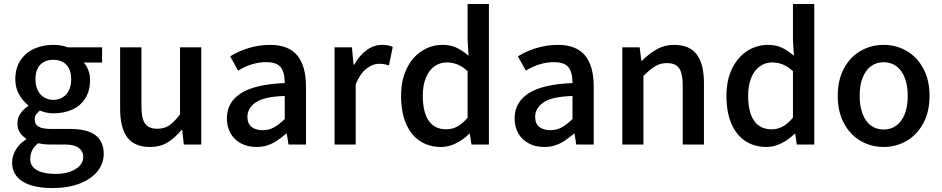

<svg xmlns="http://www.w3.org/2000/svg" viewBox="-20 -728 4744 967"><path d="M122.1 -194.3V-198.2Q94.2 -219.7 75.7 -253.2Q57.1 -286.6 57.1 -328.6Q57.1 -384.3 82.5 -423.3Q107.9 -462.4 151.4 -482.2Q194.8 -502 248.5 -502Q288.1 -502 320.8 -489.7H494.1V-413.1H401.9Q416 -397.9 424.8 -375Q433.6 -352.1 433.6 -325.2Q433.6 -271 409.9 -233.2Q386.2 -195.3 344.2 -176.3Q302.2 -157.2 248.5 -157.2Q214.4 -157.2 180.7 -171.4Q166.5 -158.7 160.6 -150.1Q154.8 -141.6 154.8 -125.5Q154.8 -102.5 173.6 -90.6Q192.4 -78.6 236.3 -78.6H331.5Q418.5 -78.6 460.4 -47.4Q502.4 -16.1 502.4 47.4Q502.4 95.2 471.4 134.3Q440.4 173.3 381.8 196.3Q323.2 219.2 244.1 219.2Q147.5 219.2 94.2 186.3Q41 153.3 41 89.8Q41 57.1 59.8 25.6Q78.6 -5.9 111.8 -25.9V-29.8Q90.8 -43.5 79.3 -61.5Q67.9 -79.6 67.9 -107.4Q67.9 -134.3 83 -156.2Q98.1 -178.2 122.1 -194.3ZM158.7 -328.6Q158.7 -295.4 170.7 -272.2Q182.6 -249 202.9 -237.1Q223.1 -225.1 248.5 -225.1Q273.9 -225.1 294.2 -236.8Q314.5 -248.5 326.4 -271.7Q338.4 -294.9 338.4 -328.6Q338.4 -377 314.2 -401.9Q290 -426.8 248.5 -426.8Q207 -426.8 182.9 -402.1Q158.7 -377.4 158.7 -328.6ZM310.1 0H238.3Q199.7 0 172.9 -6.8Q151.9 8.8 142.1 28.8Q132.3 48.8 132.3 74.2Q132.3 109.4 165.8 128.7Q199.2 147.9 260.7 147.9Q302.2 147.9 333.7 136.5Q365.2 125 382.3 105.7Q399.4 86.4 399.4 64Q399.4 33.7 376.2 16.8Q353 0 310.1 0Z M772.5 -79.6Q807.1 -79.6 831.3 -95.7Q855.5 -111.8 886.7 -151.4V-489.7H993.7V0H905.8L897.5 -73.2H894Q858.4 -30.8 821.8 -9.3Q785.2 12.2 735.8 12.2Q656.7 12.2 620.8 -36.4Q585 -85 585 -180.7V-489.7H692.4V-194.8Q692.4 -152.3 700.2 -127.4Q708 -102.5 725.3 -91.1Q742.7 -79.6 772.5 -79.6Z M1179.2 -372.1 1139.2 -444.3Q1180.7 -470.2 1232.9 -486.1Q1285.2 -502 1340.8 -502Q1432.6 -502 1476.8 -449.2Q1521 -396.5 1521 -292.5V0H1433.1L1424.3 -55.2H1421.9Q1395 -32.7 1374 -18.8Q1353 -4.9 1327.9 3.7Q1302.7 12.2 1272 12.2Q1227.5 12.2 1193.6 -5.9Q1159.7 -23.9 1141.1 -56.6Q1122.6 -89.4 1122.6 -131.8Q1122.6 -212.9 1193.4 -258.3Q1264.2 -303.7 1414.1 -309.6Q1414.1 -364.7 1393.3 -389.9Q1372.6 -415 1321.3 -415Q1283.7 -415 1247.6 -403.8Q1211.4 -392.6 1179.2 -372.1ZM1414.1 -244.6Q1312 -241.7 1269 -212.9Q1226.1 -184.1 1226.1 -139.2Q1226.1 -105.5 1246.8 -88.9Q1267.6 -72.3 1303.7 -72.3Q1333.5 -72.3 1358.9 -85.9Q1384.3 -99.6 1414.1 -128.4Z M1764.6 -402.3Q1790 -449.2 1826.7 -475.6Q1863.3 -502 1903.3 -502Q1920.9 -502 1933.6 -499.5Q1946.3 -497.1 1958 -491.7L1939 -398.9Q1924.8 -402.8 1914.1 -404.8Q1903.3 -406.7 1889.2 -406.7Q1856.4 -406.7 1824.5 -381.3Q1792.5 -356 1771.5 -302.7V0H1665V-489.7H1752.4L1760.7 -402.3Z M2335 -527.8V-708H2442.4V0H2354.5L2346.2 -54.2H2343.3Q2313 -24.4 2276.4 -6.1Q2239.7 12.2 2201.7 12.2Q2140.6 12.2 2095.2 -17.6Q2049.8 -47.4 2024.9 -105.2Q2000 -163.1 2000 -245.1Q2000 -324.2 2028.3 -382.3Q2056.6 -440.4 2104.5 -471.2Q2152.3 -502 2209 -502Q2248 -502 2277.6 -488.5Q2307.1 -475.1 2339.8 -447.3ZM2335 -369.6Q2309.6 -393.1 2283.9 -403.3Q2258.3 -413.6 2230.5 -413.6Q2195.8 -413.6 2168.2 -394Q2140.6 -374.5 2125 -336.7Q2109.4 -298.8 2109.4 -246.6Q2109.4 -162.6 2139.4 -119.6Q2169.4 -76.7 2227.5 -76.7Q2257.8 -76.7 2283.7 -90.8Q2309.6 -105 2335 -135.3Z M2628.4 -372.1 2588.4 -444.3Q2629.9 -470.2 2682.1 -486.1Q2734.4 -502 2790 -502Q2881.8 -502 2926 -449.2Q2970.2 -396.5 2970.2 -292.5V0H2882.3L2873.5 -55.2H2871.1Q2844.2 -32.7 2823.2 -18.8Q2802.2 -4.9 2777.1 3.7Q2752 12.2 2721.2 12.2Q2676.8 12.2 2642.8 -5.9Q2608.9 -23.9 2590.3 -56.6Q2571.8 -89.4 2571.8 -131.8Q2571.8 -212.9 2642.6 -258.3Q2713.4 -303.7 2863.3 -309.6Q2863.3 -364.7 2842.5 -389.9Q2821.8 -415 2770.5 -415Q2732.9 -415 2696.8 -403.8Q2660.6 -392.6 2628.4 -372.1ZM2863.3 -244.6Q2761.2 -241.7 2718.3 -212.9Q2675.3 -184.1 2675.3 -139.2Q2675.3 -105.5 2696 -88.9Q2716.8 -72.3 2752.9 -72.3Q2782.7 -72.3 2808.1 -85.9Q2833.5 -99.6 2863.3 -128.4Z M3213.9 -422.4Q3251.5 -460 3289.8 -481Q3328.1 -502 3375 -502Q3453.1 -502 3489.3 -453.6Q3525.4 -405.3 3525.4 -309.6V0H3418.5V-295.4Q3418.5 -337.9 3410.6 -362.8Q3402.8 -387.7 3385.5 -398.9Q3368.2 -410.2 3338.4 -410.2Q3306.6 -410.2 3281 -395Q3255.4 -379.9 3220.7 -345.7V0H3114.3V-489.7H3201.7L3210 -422.4Z M3973.6 -527.8V-708H4081.1V0H3993.2L3984.9 -54.2H3981.9Q3951.7 -24.4 3915 -6.1Q3878.4 12.2 3840.3 12.2Q3779.3 12.2 3733.9 -17.6Q3688.5 -47.4 3663.6 -105.2Q3638.7 -163.1 3638.7 -245.1Q3638.7 -324.2 3667 -382.3Q3695.3 -440.4 3743.2 -471.2Q3791 -502 3847.7 -502Q3886.7 -502 3916.3 -488.5Q3945.8 -475.1 3978.5 -447.3ZM3973.6 -369.6Q3948.2 -393.1 3922.6 -403.3Q3897 -413.6 3869.1 -413.6Q3834.5 -413.6 3806.9 -394Q3779.3 -374.5 3763.7 -336.7Q3748 -298.8 3748 -246.6Q3748 -162.6 3778.1 -119.6Q3808.1 -76.7 3866.2 -76.7Q3896.5 -76.7 3922.4 -90.8Q3948.2 -105 3973.6 -135.3Z M4430.2 12.2Q4367.2 12.2 4314.5 -18.3Q4261.7 -48.8 4230.5 -107.2Q4199.2 -165.5 4199.2 -245.1Q4199.2 -325.2 4230.5 -383.3Q4261.7 -441.4 4314.5 -471.7Q4367.2 -502 4430.2 -502Q4493.2 -502 4545.9 -471.7Q4598.6 -441.4 4630.1 -383.3Q4661.6 -325.2 4661.6 -245.1Q4661.6 -165.5 4630.1 -107.2Q4598.6 -48.8 4545.9 -18.3Q4493.2 12.2 4430.2 12.2ZM4430.2 -414.6Q4392.6 -414.6 4365.5 -393.8Q4338.4 -373 4324 -335Q4309.6 -296.9 4309.6 -245.1Q4309.6 -193.8 4324 -155.5Q4338.4 -117.2 4365.5 -96.4Q4392.6 -75.7 4430.2 -75.7Q4468.3 -75.7 4495.6 -96.4Q4522.9 -117.2 4537.4 -155.5Q4551.8 -193.8 4551.8 -245.1Q4551.8 -296.9 4537.4 -335Q4522.9 -373 4495.6 -393.8Q4468.3 -414.6 4430.2 -414.6Z"/></svg>

Font: Varta
Style: Bold
Weight: 700
Designer: Joana Correia, Viktoriya Grabowska, Eben Sorkin
Foundry: Sorkin Type
Version: Version 1.002; ttfautohint (v1.3) -l 8 -r 24 -G 200 -x 12 -H